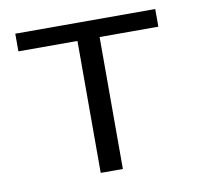

<svg xmlns="http://www.w3.org/2000/svg" viewBox="-60 -528 604 589"><g transform="rotate(-10 242.0 -233.0)"><path d="M460 -466V-411H277V0H208V-411H24V-466Z"/></g></svg>

Font: EauTestSC
Style: Regular
Weight: 400
Designer: Christian Thalmann (Catharsis Fonts)
Version: Version 0.001;PS 000.001;hotconv 1.0.88;makeotf.lib2.5.64775